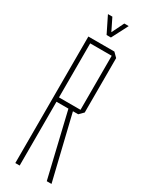

<svg xmlns="http://www.w3.org/2000/svg" viewBox="-219 -880 714 920"><g transform="rotate(30 138.0 -420.0)"><path d="M53 0V-700H197L220 -677V-376L197 -353H168L253 -1V0H227L143 -353H77V0ZM77 -676V-377H196V-676ZM125 -750 81 -839V-840H105L138 -773L171 -840H195V-839L149 -750Z"/></g></svg>

Font: Foldit Thin Thin
Style: Regular
Weight: 250
Version: Version 1.003